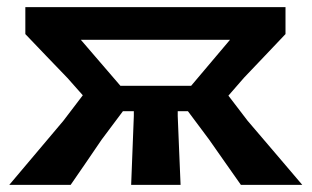

<svg xmlns="http://www.w3.org/2000/svg" viewBox="-20 -518 873 538"><path d="M6 0Q44 -45 82 -90Q120 -135 157.5 -179.5L212 -251L169 -299.5Q139.5 -330 110 -360.8Q80.5 -391.5 51 -422.5V-498H780V-422.5Q751 -392 721.8 -361.2Q692.5 -330.5 664 -300.5L620 -250L673.5 -180Q712 -135.5 750.2 -90.2Q788.5 -45 827 0H655Q632 -32.5 610 -64Q588 -95.5 565.5 -127.5L506.5 -206.5H478V-193Q480 -141 482 -95Q484 -49 486 0H347.5Q349.5 -49 351.2 -95Q353 -141 355 -193V-206.5H324.5L265 -127Q243.5 -95 221.5 -63.2Q199.5 -31.5 178 0ZM317.5 -277.5H515.5L624.5 -406.5H206.5Z"/></svg>

Font: Commissioner Loud SemiBold
Style: Regular
Weight: 600
Designer: Kostas Bartsokas
Foundry: Kostas Bartsokas
Version: Version 1.000; ttfautohint (v1.8.3)